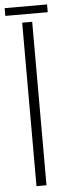

<svg xmlns="http://www.w3.org/2000/svg" viewBox="-72 -907 327 936"><g transform="rotate(-5 92.0 -439.0)"><path d="M67.5 0V-800H116.5V0ZM-11.5 -878H196V-840H-11.5Z"/></g></svg>

Font: Big Shoulders Stencil Text Thin ExtraLight
Style: Regular
Weight: 250
Version: Version 2.001